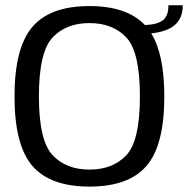

<svg xmlns="http://www.w3.org/2000/svg" viewBox="-20 -703 713 728"><path d="M319 4.5C418 4.5 490 -21.5 535 -73.5C580.5 -125.5 603 -213.5 603 -337.5C603 -443 586.5 -523 553.5 -576.5C634 -585 673 -618.5 673 -683H618.5C618.5 -632.5 597 -611 529.5 -608C484 -656 414 -680 319 -680C220.5 -680 148.5 -654 103 -601.5C58 -549 35 -461 35 -337.5C35 -213.5 58 -125.5 103 -73.5C148.5 -21.5 220.5 4.5 319 4.5ZM319 -60C260.5 -60 214 -78 179.5 -114.5C145 -151 127.5 -225.5 127.5 -337.5C127.5 -450 145 -524.5 179.5 -561C214 -597.5 260.5 -615.5 319 -615.5C378 -615.5 424.5 -597.5 459 -561C493.5 -524.5 510.5 -450 510.5 -337.5C510.5 -225.5 493.5 -151 459 -114.5C424.5 -78 378 -60 319 -60Z"/></svg>

Font: Anybody
Style: Regular
Weight: 400
Designer: Tyler Finck
Foundry: Etcetera Type Company
Version: Version 1.110